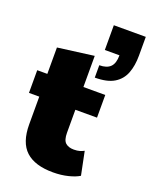

<svg xmlns="http://www.w3.org/2000/svg" viewBox="-137 -790 690 875"><g transform="rotate(20 208.0 -352.5)"><path d="M229 10Q141 10 97 -30.5Q53 -71 53 -159V-293H3V-403H52V-531L227 -554V-403H333V-293H228V-182Q228 -146 242.5 -133Q257 -120 283 -120Q300 -120 311.5 -123.5Q323 -127 332 -132L355 -19Q336 -7 302.5 1.5Q269 10 229 10ZM261 -461V-521Q297 -521 314.5 -538.5Q332 -556 332 -595H261V-715H416V-624Q416 -575 402 -538.5Q388 -502 354.5 -481.5Q321 -461 261 -461Z"/></g></svg>

Font: Rokkitt SemiBold Black
Style: Regular
Weight: 900
Version: Version 3.103